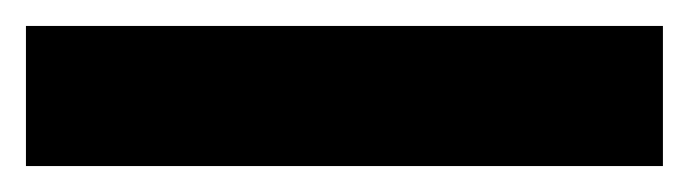

<svg xmlns="http://www.w3.org/2000/svg" viewBox="-22 49 531 148"><path d="M489 177V69H-2V177Z"/></svg>

Font: Noto Sans Thai Looped ExtraCondensed ExtraBold
Style: Regular
Weight: 800
Width: 2
Designer: Sasikarn Vongin, Ben Mitchell
Foundry: The Fontpad Ltd
Version: Version 1.001